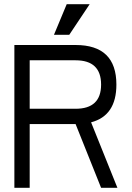

<svg xmlns="http://www.w3.org/2000/svg" viewBox="-20 -899 631 919"><path d="M48.8 0V-683.6H341.8Q537.1 -683.6 537.1 -494.1Q537.1 -345.2 416 -313.5L542 0H463.9L341.8 -305.2H122.1V0ZM463.9 -494.1Q463.9 -610.4 341.8 -610.4H122.1V-378.4H341.8Q463.9 -378.4 463.9 -494.1ZM238.3 -732.4 299.3 -878.9H409.2L311.5 -732.4Z"/></svg>

Font: Sanitrixie
Style: Regular
Weight: 400
Designer: Jayvee D. Enaguas (Grand Chaos)
Version: Version 1.1 - 6/9/2013